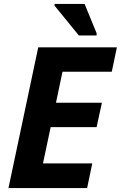

<svg xmlns="http://www.w3.org/2000/svg" viewBox="-20 -954 613 974"><path d="M380 -774H470V-786L409 -934H257V-925ZM23 0H422L448 -125H198L237 -309H470L497 -433H264L297 -590H547L573 -714H174Z"/></svg>

Font: Noto Sans
Style: Bold Italic
Weight: 700
Italic angle: -12°
Designer: Monotype Design Team
Foundry: Monotype Imaging Inc.
Version: Version 2.013